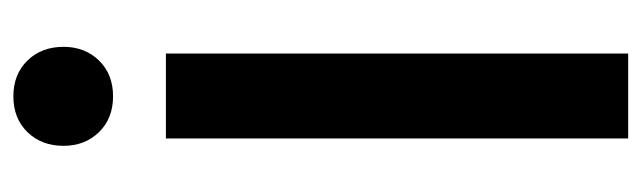

<svg xmlns="http://www.w3.org/2000/svg" viewBox="-356 -603 959 287"><g transform="rotate(-90 123.5 -459.5)"><path d="M187 0H60V-691H187ZM197 -844Q197 -812 176.5 -791Q156 -770 123 -770Q90 -770 69.5 -791Q49 -812 49 -844Q49 -877 69.5 -898Q90 -919 123 -919Q156 -919 176.5 -898Q197 -877 197 -844Z"/></g></svg>

Font: Fira Sans Compressed Medium
Style: Regular
Weight: 500
Width: 1
Designer: bBox Type GmbH & Carrois Corporate GbR & Edenspiekermann AG
Foundry: bBox Type GmbH & Carrois Corporate GbR & Edenspiekermann AG
Version: Version 4.301